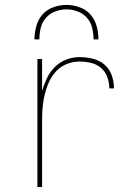

<svg xmlns="http://www.w3.org/2000/svg" viewBox="-20 -760 540 780"><path d="M132 0V-520H151V-391Q159 -418 171 -443Q183 -468 203 -488Q223 -508 249.5 -518Q276 -528 303 -528Q330 -528 357 -521.5Q384 -515 404.5 -497.5Q425 -480 434 -454Q443 -428 443 -401H424Q424 -424 416 -446.5Q408 -469 390.5 -484Q373 -499 350 -504.5Q327 -510 303 -510Q277 -510 252.5 -500.5Q228 -491 209.5 -472Q191 -453 180 -429Q169 -405 162.5 -379.5Q156 -354 153.5 -328Q151 -302 151 -276V0ZM120 -600Q120 -627 127.5 -654Q135 -681 152.5 -701Q170 -721 196.5 -730.5Q223 -740 250 -740Q277 -740 303.5 -730.5Q330 -721 347.5 -701Q365 -681 372.5 -654Q380 -627 380 -600H360Q360 -623 354.5 -646.5Q349 -670 333.5 -687.5Q318 -705 295.5 -713.5Q273 -722 250 -722Q227 -722 204.5 -713.5Q182 -705 166.5 -687.5Q151 -670 145.5 -646.5Q140 -623 140 -600Z"/></svg>

Font: Iosevka Term Curly Thin
Style: Regular
Weight: 100
Designer: Belleve Invis
Foundry: Belleve Invis
Version: Version 32.3.0